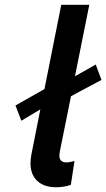

<svg xmlns="http://www.w3.org/2000/svg" viewBox="-20 -772 442 799"><path d="M106.9 -92.8Q106.9 -108.9 110.8 -129.9L147.9 -316.9L68.8 -269.5L44.4 -333L165 -401.4L234.9 -752H351.6L292 -454.6L378.4 -503.4L402.3 -439.5L275.4 -371.6L228.5 -139.2Q227.1 -131.3 227.1 -125Q227.1 -96.2 255.9 -96.2Q271 -96.2 290 -102.5L274.9 -2.9Q262.2 2 245.6 4.6Q229 7.3 213.4 7.3Q163.6 7.3 135.3 -19Q106.9 -45.4 106.9 -92.8Z"/></svg>

Font: Reddit Sans Vanilla SemiBold
Style: Italic
Weight: 600
Italic angle: -11.25°
Designer: Stephen Hutchings
Version: Version 1.013